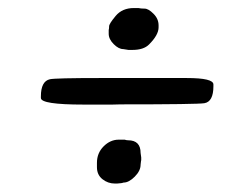

<svg xmlns="http://www.w3.org/2000/svg" viewBox="-20 -526 577 470"><path d="M246.1 -443.4V-452.6Q247.1 -455.6 247.1 -461.7Q247.1 -467.8 263.2 -487.1Q279.3 -506.3 307.6 -506.3H318.8Q324.7 -504.9 334 -504.9Q343.3 -504.9 355.7 -492.4Q368.2 -480 368.2 -463.9V-459Q368.2 -440.4 344.7 -417Q331.5 -403.8 304.2 -403.8H294.4L281.7 -405.8Q270.5 -405.8 258.3 -418Q246.1 -430.2 246.1 -443.4ZM225.6 -335H437Q502.4 -335 502.4 -319.3V-314.9Q502.4 -277.3 480.5 -273.4Q463.9 -270.5 275.4 -270.5L255.9 -270H184.1Q80.1 -270 80.1 -286.1V-290Q80.1 -327.1 102.1 -332Q115.2 -335 225.6 -335ZM325.2 -131.8Q325.2 -131.8 324.2 -123Q324.2 -107.9 309.8 -93.5Q295.4 -79.1 282.7 -79.1Q277.8 -77.6 275.9 -77.6L266.6 -76.7H261.2Q244.1 -76.7 230.7 -87.4Q217.3 -98.1 217.3 -116.7V-127.4Q217.3 -151.4 233.6 -167.7Q250 -184.1 270.5 -184.1H285.2Q289.6 -182.6 293.5 -182.6Q324.2 -182.6 324.2 -151.4L325.7 -140.6V-133.8Z"/></svg>

Font: Averia Libre
Style: Italic
Weight: 400
Italic angle: -7.90001°
Version: Version 1.002